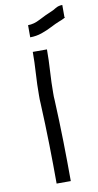

<svg xmlns="http://www.w3.org/2000/svg" viewBox="-95 -892 477 934"><g transform="rotate(-10 143.5 -424.5)"><path d="M176 1H106Q106 -91 104 -191.5Q102 -292 97 -398Q96 -407 96 -417Q96 -427 96 -436Q96 -490 99.5 -544.5Q103 -599 103 -650H173Q173 -597 169.5 -542Q166 -487 166 -436Q166 -426 166 -417.5Q166 -409 167 -401Q172 -295 174 -193Q176 -91 176 1ZM284 -850V-790Q291 -790 279.5 -784Q268 -778 254 -773Q236 -766 212 -753.5Q188 -741 160.5 -731.5Q133 -722 103 -722V-782Q132 -782 163 -798.5Q194 -815 228 -829Q234 -831 249.5 -840.5Q265 -850 284 -850Z"/></g></svg>

Font: Syne
Style: Italic
Weight: 400
Italic angle: -9°
Designer: Lucas Descroix
Foundry: Bonjour Monde
Version: Version 2.000; ttfautohint (v1.8.3)